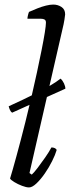

<svg xmlns="http://www.w3.org/2000/svg" viewBox="-20 -820 306 840"><path d="M33 -327Q27 -331 23.5 -339Q20 -347 18 -355Q86 -386 128.5 -407.5Q171 -429 198.5 -445Q226 -461 245 -476Q254 -468 260 -455Q266 -442 266 -432ZM107 0Q95 0 76.5 -7Q58 -14 42.5 -23.5Q27 -33 24 -39Q29 -55 36 -79.5Q43 -104 52 -137Q61 -170 71 -208Q81 -246 91 -286Q104 -338 117 -393.5Q130 -449 141.5 -502.5Q153 -556 162 -601Q171 -646 176 -677.5Q181 -709 181 -721Q181 -731 175 -734.5Q169 -738 159 -738H100Q100 -744 102.5 -754Q105 -764 107 -768Q125 -776 144 -783.5Q163 -791 181 -795.5Q199 -800 213 -800Q233 -800 249 -789.5Q265 -779 265 -757Q265 -754 262 -734.5Q259 -715 253 -691L109 -63L119 -56Q129 -65 145 -86Q161 -107 178 -131.5Q195 -156 205 -175Q213 -175 219.5 -172Q226 -169 228 -164Q222 -143 208 -115Q194 -87 176 -61Q158 -35 139.5 -17.5Q121 0 107 0Z"/></svg>

Font: Texturina 12pt ExtraLight
Style: Italic
Weight: 250
Italic angle: -11°
Designer: Guillermo Torres Carreño
Foundry: Omnibus-Type
Version: Version 1.002